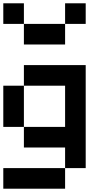

<svg xmlns="http://www.w3.org/2000/svg" viewBox="-20 -1020 665 1165"><path d="M0 125V0H375V125ZM0 -250V-500H125V-250ZM0 -875V-1000H125V-875ZM500 0H375V-125H125V-250H375V-500H125V-625H500ZM500 -875H375V-1000H500ZM125 -875H375V-750H125Z"/></svg>

Font: Galmuri7 Regular
Style: Regular
Weight: 400
Designer: Lee Minseo (quiple)
Version: Version 2.399;hotconv 1.1.1;makeotfexe 2.6.0 DEVELOPMENT